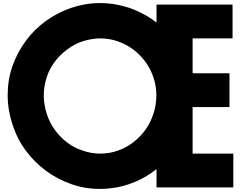

<svg xmlns="http://www.w3.org/2000/svg" viewBox="-20 -1220 1569 1250"><path d="M30 -602Q30 -701 61 -789.5Q92 -878 148 -954Q203 -1029 279.5 -1084Q356 -1139 444 -1169Q488 -1184 535.5 -1192Q583 -1200 632 -1200Q676 -1200 713 -1194.5Q750 -1189 791 -1178Q830 -1168 865 -1152Q900 -1136 935 -1117Q952 -1107 968 -1096Q984 -1085 999 -1073V-1190H1494V-970H1234V-743H1474V-523H1234V-220H1499V0H999V-119Q969 -95 935 -74.5Q901 -54 866 -39Q817 -18 776 -8Q735 2 713 4Q693 7 673 8.5Q653 10 632 10Q532 10 442 -22Q352 -54 278 -109Q203 -165 147.5 -240Q92 -315 61 -410Q46 -455 38 -503.5Q30 -552 30 -602ZM265 -600Q265 -539 284 -480Q303 -421 336 -376Q372 -326 418 -291.5Q464 -257 517 -240Q573 -220 633 -220Q693 -220 748 -239.5Q803 -259 848 -294Q893 -328 927 -375.5Q961 -423 979 -480Q988 -508 993 -538Q998 -568 998 -600Q998 -659 979 -715.5Q960 -772 927 -817Q857 -912 747 -951Q692 -970 633 -970Q585 -970 529 -954.5Q473 -939 417 -898Q371 -864 336.5 -818Q302 -772 284 -717Q275 -689 270 -659.5Q265 -630 265 -600Z"/></svg>

Font: Boldonse
Style: Regular
Weight: 400
Designer: Universitype Foundry
Foundry: Universitype Foundry
Version: Version 1.000; ttfautohint (v1.8.4.7-5d5b)